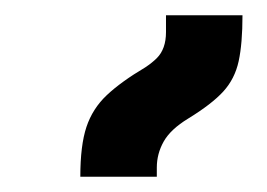

<svg xmlns="http://www.w3.org/2000/svg" viewBox="-20 -834 349 251"><path d="M85 -603Q85 -644 93 -668Q101 -692 119.5 -709.5Q138 -727 170 -746Q179 -752 185 -758Q191 -764 194 -772.5Q197 -781 197 -792V-814H297Q297 -777 292 -754Q287 -731 272 -714.5Q257 -698 226 -679Q203 -665 194 -649Q185 -633 185 -615V-603Z"/></svg>

Font: Noto Serif Armenian
Style: Regular
Weight: 400
Designer: Monotype Design Team
Foundry: Monotype Imaging Inc.
Version: Version 2.007